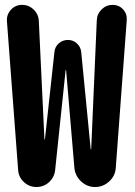

<svg xmlns="http://www.w3.org/2000/svg" viewBox="-20 -750 540 770"><path d="M431.6 -730.5Q457 -730.5 473.6 -712.4Q490.2 -694.3 488.3 -668.9L444.3 -77.1Q442.4 -44.9 418 -22.5Q393.6 0 361.3 0Q329.1 0 305.2 -22.5Q281.2 -44.9 278.3 -77.1L245.1 -468.8Q245.1 -469.7 244.1 -469.7Q243.2 -469.7 243.2 -468.8L201.2 -68.4Q198.2 -39.1 176.8 -19.5Q155.3 0 126 0Q97.7 0 76.2 -19.5Q54.7 -39.1 52.7 -68.4L7.8 -665Q5.9 -691.4 23.9 -710.9Q42 -730.5 68.4 -730.5Q95.7 -730.5 115.2 -711.4Q134.8 -692.4 135.7 -665L158.2 -191.4Q158.2 -190.4 159.2 -190.4Q160.2 -190.4 160.2 -191.4L198.2 -541Q200.2 -562.5 215.8 -576.2Q231.4 -589.8 252.4 -589.8Q273.4 -589.8 288.6 -575.7Q303.7 -561.5 305.7 -541L343.8 -151.4Q343.8 -150.4 344.7 -150.4Q345.7 -150.4 345.7 -151.4L368.2 -668.9Q369.1 -694.3 387.7 -712.4Q406.2 -730.5 431.6 -730.5Z"/></svg>

Font: Rounded-X Mgen+ 1mn bold
Style: Bold
Weight: 700
Designer: [Source Han Sans]
Ryoko NISHIZUKA  (kana & ideographs); Paul D. Hunt (Latin, Greek & Cyrillic); Wenlong ZHANG  (bopomofo
Version: Version 1.059.20150602